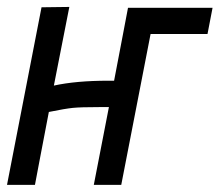

<svg xmlns="http://www.w3.org/2000/svg" viewBox="-27 -520 618 540"><path d="M168 -500.5 124.5 -279.3Q187 -293 277.3 -293H293.9Q309.1 -370.6 318.8 -423.3Q328.6 -476.1 333 -498H570.8L556.6 -424.3H396.5L314 0H236.8L279.3 -218.8H252Q199.7 -218.8 178 -216.6Q156.2 -214.4 110.4 -205.1Q91.8 -109.4 84.5 -69.8Q77.1 -30.3 71.3 0H-7.3L89.8 -499.5Z"/></svg>

Font: Fantasque Sans Mono
Style: Italic
Weight: 400
Italic angle: -11°
Monospace: yes
Designer: Jany Belluz
Version: Version 1.8.0 ; ttfautohint (v1.8.2)